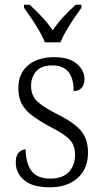

<svg xmlns="http://www.w3.org/2000/svg" viewBox="-20 -786 437 816"><path d="M192 10Q118 10 82.5 -20.5Q47 -51 47 -95Q47 -126 60.5 -138.5Q74 -151 89 -151Q89 -96 112.5 -61.5Q136 -27 194 -27Q246 -27 272.5 -55Q299 -83 299 -129Q299 -153 290.5 -171.5Q282 -190 260 -207Q238 -224 197 -245Q147 -272 116.5 -295Q86 -318 72 -345.5Q58 -373 58 -412Q58 -474 99.5 -508.5Q141 -543 210 -543Q274 -543 306.5 -515Q339 -487 339 -450Q339 -426 327 -412.5Q315 -399 293 -399Q293 -508 203 -508Q156 -508 134 -483Q112 -458 112 -421Q112 -379 140 -353.5Q168 -328 227 -299Q298 -263 326 -228Q354 -193 354 -138Q354 -68 309.5 -29Q265 10 192 10ZM171 -606Q162 -629 146.5 -655.5Q131 -682 113.5 -708Q96 -734 82 -753V-766H106Q135 -739 159 -713.5Q183 -688 204 -657Q225 -688 248.5 -713.5Q272 -739 302 -766H326V-753Q312 -734 294.5 -708Q277 -682 261.5 -655.5Q246 -629 237 -606Z"/></svg>

Font: Noto Serif Lao SemiCondensed Light
Style: Regular
Weight: 300
Width: 4
Designer: Monotype Design Team
Foundry: Monotype Imaging Inc.
Version: Version 2.003; ttfautohint (v1.8.4.7-5d5b)